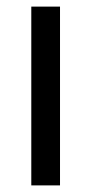

<svg xmlns="http://www.w3.org/2000/svg" viewBox="-20 -561 276 581"><path d="M74.7 0V-541H161.6V0Z"/></svg>

Font: Inter 17pt
Style: Regular
Weight: 400
Version: Version 4.001;git-66647c0bb